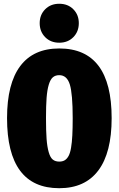

<svg xmlns="http://www.w3.org/2000/svg" viewBox="-20 -971 625 1011"><path d="M395 -849.1Q395 -804.7 366.2 -775.4Q337.4 -746.1 292 -746.1Q246.6 -746.1 217.8 -775.4Q189 -804.7 189 -849.1Q189 -893.1 217.8 -922.1Q246.6 -951.2 292 -951.2Q337.4 -951.2 366.2 -922.1Q395 -893.1 395 -849.1ZM292 -715.8Q567.9 -715.8 567.9 -349.1Q567.9 -167 497.8 -73.5Q427.7 20 292 20Q17.1 20 17.1 -349.1Q17.1 -530.8 86.7 -623.3Q156.2 -715.8 292 -715.8ZM292 -575.2Q271.5 -575.2 258.3 -564Q245.1 -552.7 236.8 -525.1Q228.5 -497.6 225.3 -455.8Q222.2 -414.1 222.2 -349.1Q222.2 -281.2 225.3 -239.3Q228.5 -197.3 236.6 -169.4Q244.6 -141.6 257.8 -130.9Q271 -120.1 292 -120.1Q309.6 -120.1 321.3 -127.4Q333 -134.8 341.3 -150.1Q349.6 -165.5 354.2 -193.4Q358.9 -221.2 360.8 -257.8Q362.8 -294.4 362.8 -349.1Q362.8 -476.6 347.7 -525.9Q332.5 -575.2 292 -575.2Z"/></svg>

Font: Fira Sans Compressed Heavy
Style: Regular
Weight: 900
Width: 1
Designer: Carrois Corporate & Edenspiekermann AG
Foundry: Carrois Corporate GbR & Edenspiekermann AG
Version: Version 4.203;PS 004.203;hotconv 1.0.88;makeotf.lib2.5.64775